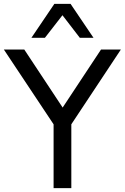

<svg xmlns="http://www.w3.org/2000/svg" viewBox="-29 -976 647 996"><path d="M249 0V-372L267 -304L-9 -719H97L302 -409H290L495 -719H598L323 -304L341 -372V0ZM134 -780 253 -956H337L456 -780H385L295 -897L204 -780Z"/></svg>

Font: Nunitoga
Style: Medium
Weight: 500
Designer: Vernon Adams
Foundry: Vernon Adams
Version: Version 1.0